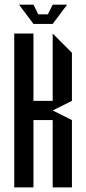

<svg xmlns="http://www.w3.org/2000/svg" viewBox="-20 -812 373 832"><path d="M125 0H41.7V-666.7H125V-375H208.3V-666.7L291.7 -583.3V-375L208.3 -333.3L291.7 -291.7V0H208.3V-291.7H125ZM125 -708.3 62.5 -791.7H125L145.8 -750H187.5L208.3 -791.7H270.8L208.3 -708.3Z"/></svg>

Font: Yulong
Style: Regular
Weight: 400
Designer: GGBotNet
Foundry: f0n7.com
Version: 1.00